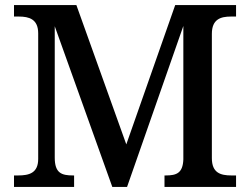

<svg xmlns="http://www.w3.org/2000/svg" viewBox="-20 -734 982 754"><path d="M35 0H271V-45H267C222 -45 195 -54 195 -115V-631L421 0H479L700 -632V-108C698 -54 673 -45 631 -45H626V0H907V-45H889C846 -45 812 -55 812 -113V-601C812 -659 847 -669 887 -669H907V-714H668L476 -167L280 -714H35V-669H54C94 -669 130 -659 130 -603V-110C130 -54 94 -45 51 -45H35Z"/></svg>

Font: Noto Serif Myanmar Medium
Style: Regular
Weight: 500
Designer: Ben Mitchell and the Monotype Design Team
Foundry: Monotype Imaging Inc.
Version: Version 2.106